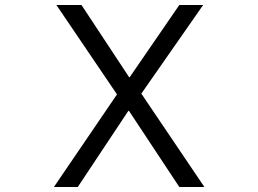

<svg xmlns="http://www.w3.org/2000/svg" viewBox="-20 -753 1040 773"><path d="M293 0H197L451 -373L207 -733H308L500 -442H502L702 -733H798L549 -376L803 0H702L499 -307H497Z"/></svg>

Font: IBM Plex Sans JP
Style: Regular
Weight: 400
Designer: Mike Abbink; Paul van der Laan; Pieter van Rosmalen; Wujin Sim; Yejin Wi; Jinhee Kim; Boomi Park; Yona Kim; Kichan Ma
Foundry: Sandoll Inc.
Version: Version 1.000